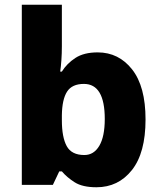

<svg xmlns="http://www.w3.org/2000/svg" viewBox="-20 -780 678 810"><path d="M241 -585Q241 -555 239 -526.5Q237 -498 234 -478H241Q262 -512 298 -535.5Q334 -559 392 -559Q481 -559 537.5 -487Q594 -415 594 -276Q594 -135 536.5 -62.5Q479 10 387 10Q328 10 295 -11Q262 -32 241 -57H230L203 0H72V-760H241ZM334 -426Q284 -426 263 -393.5Q242 -361 241 -294V-273Q241 -201 261.5 -163.5Q282 -126 336 -126Q376 -126 399 -165Q422 -204 422 -278Q422 -426 334 -426Z"/></svg>

Font: Noto Sans Tamil ExtraBold
Style: Regular
Weight: 800
Designer: Jelle Bosma - Monotype Design Team
Foundry: Monotype Imaging Inc.
Version: Version 2.004; ttfautohint (v1.8.4.7-5d5b)